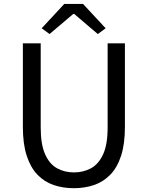

<svg xmlns="http://www.w3.org/2000/svg" viewBox="-20 -957 761 990"><path d="M360.8 13.4Q304.7 13.4 256.8 -2.9Q208.8 -19.2 173.2 -56.1Q137.7 -93 117.8 -153.8Q97.9 -214.5 97.9 -302.4V-733.4H189.9V-299.9Q189.9 -212.2 212.7 -161.4Q235.5 -110.5 274.3 -89.3Q313.1 -68 360.8 -68Q409.8 -68 449 -89.3Q488.3 -110.5 511.7 -161.4Q535 -212.2 535 -299.9V-733.4H624.1V-302.4Q624.1 -214.5 604.3 -153.8Q584.6 -93 548.6 -56.1Q512.7 -19.2 464.6 -2.9Q416.5 13.4 360.8 13.4ZM235.4 -781.4 195 -811.3 311.4 -936.7H408.2L524.7 -811.3L484.3 -781.4L362.7 -885.1H357.7Z"/></svg>

Font: Noto Sans TC
Style: Regular
Weight: 100
Designer: Ryoko NISHIZUKA 西塚涼子 (kana, bopomofo & ideographs); Paul D. Hunt (Latin, Greek & Cyrillic); Sandoll Communications 산돌커뮤니
Foundry: Adobe
Version: Version 2.004;hotconv 1.0.118;makeotfexe 2.5.65603